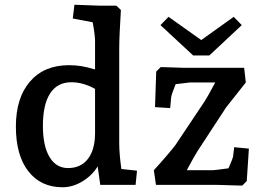

<svg xmlns="http://www.w3.org/2000/svg" viewBox="-20 -780 1115 810"><path d="M47 -246Q47 -367 106.5 -436Q166 -505 271 -505Q298 -505 323 -501Q348 -497 381 -487V-606Q381 -632 371 -686L287 -702L294 -760L402 -756H471L490 -738Q483 -624 483 -576V-175Q483 -132 492 -67L558 -60L552 0H403L392 -78Q369 -40 328 -15Q287 10 244 10Q152 10 99.5 -57.5Q47 -125 47 -246ZM267 -71Q320 -71 350 -108.5Q380 -146 381 -215V-405Q331 -433 281 -433Q222 -433 191.5 -386Q161 -339 161 -249Q161 -164 189 -117.5Q217 -71 267 -71ZM965 2 898 0H638L629 -62Q656 -91 684 -124Q712 -157 720 -168L843 -352Q855 -370 888 -432H780Q777 -432 747 -428L721 -425Q704 -383 702 -369L698 -324L634 -328L639 -478L658 -497L693 -496L752 -494H1010L1017 -432L934 -327L813 -142Q798 -118 768 -62H879Q886 -62 944 -70Q961 -109 963 -118L968 -159L1030 -153L1021 -16L1002 3ZM829 -611 966 -709 1000 -674 863 -546H795L657 -674L691 -709Z"/></svg>

Font: Andada Pro SemiBold
Style: Regular
Weight: 600
Designer: Carolina Giovagnoli
Foundry: Huerta Tipografica
Version: Version 3.005